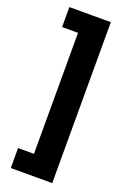

<svg xmlns="http://www.w3.org/2000/svg" viewBox="-171 -820 674 1018"><g transform="rotate(20 166.0 -311.0)"><path d="M33.7 143.6V30.8H123.5V-651.9H33.7V-764.6H267.6V143.6Z"/></g></svg>

Font: Inter Display
Style: Bold
Weight: 700
Designer: Rasmus Andersson
Foundry: rsms
Version: Version 4.001;git-9221beed3